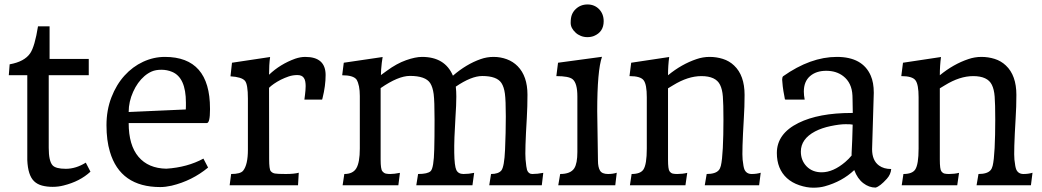

<svg xmlns="http://www.w3.org/2000/svg" viewBox="-20 -852 4790 883"><path d="M374.5 -104 396 -62.5Q347.7 -17.6 272.5 1Q248.5 7.3 222.2 7.3Q195.8 7.3 173.6 1.5Q151.4 -4.4 136.7 -18.6Q108.4 -45.9 105.5 -115.7V-506.3H20.5L24.4 -556.2Q92.8 -568.4 119.1 -607.4Q140.1 -638.7 154.8 -731H208V-581.1H388.2V-506.3H204.1V-172.4Q204.1 -111.3 221.7 -91.8Q236.3 -75.7 282.7 -75.7Q329.1 -75.7 374.5 -104Z M745.1 -76.2Q841.8 -82.5 915.5 -122.6L937 -81.5Q863.3 -20.5 769 2Q740.7 8.3 717.3 8.3Q533.2 8.3 485.4 -154.3Q469.7 -206.5 469.7 -276.1Q469.7 -345.7 492.4 -404.3Q515.1 -462.9 552.5 -504.2Q589.8 -545.4 638.2 -567.9Q686.5 -590.3 738.3 -590.3Q945.8 -590.3 945.8 -353V-348.1Q945.8 -286.1 931.2 -286.1H571.8Q571.8 -184.1 616.9 -130.9Q662.1 -77.6 745.1 -76.2ZM834.5 -348.6Q835 -358.9 835 -364.3V-380.4Q835 -495.1 771.5 -521.5Q748.5 -531.2 722.4 -531.2Q696.3 -531.2 678.2 -523.4Q660.2 -515.6 644.3 -502Q628.4 -488.3 615.2 -470Q602.1 -451.7 592.3 -429.7Q571.8 -384.3 571.8 -336.9Z M1354 -57.6 1350.6 0H1036.1L1043 -51.8Q1085.9 -51.8 1098.1 -66.9Q1120.1 -94.2 1120.1 -163.6V-398.9Q1120.1 -464.8 1106.4 -480.5Q1091.3 -498 1040 -501L1046.9 -563.5L1222.2 -589.8Q1217.3 -554.2 1217.3 -508.3Q1268.6 -557.1 1337.4 -582Q1361.8 -590.3 1383.8 -590.3Q1477.5 -590.3 1477.5 -506.8Q1477.5 -457.5 1463.4 -400.9Q1462.4 -397 1461.9 -395.8Q1461.4 -394.5 1461.4 -394H1379.9L1382.8 -417L1384.8 -436.5Q1385.7 -445.8 1385.7 -456.1Q1385.7 -466.3 1384 -476.6Q1382.3 -486.8 1377.4 -493.7Q1368.7 -506.8 1347.7 -506.8Q1326.7 -506.8 1307.9 -500.5Q1289.1 -494.1 1271.5 -485.4Q1235.8 -466.8 1216.3 -447.3L1217.3 -447.8L1217.8 -120.1Q1217.8 -73.7 1225.1 -64.9Q1232.4 -56.2 1244.4 -54Q1256.3 -51.8 1294.4 -51.8Q1332.5 -51.8 1354 -57.6Z M1865.2 -502.9Q1811.5 -502.9 1730.5 -446.8V-117.7Q1730.5 -74.2 1738.3 -64.7Q1746.1 -55.2 1755.1 -53.5Q1764.2 -51.8 1774.9 -51.8Q1792.5 -51.8 1819.3 -57.1L1812 0H1555.7L1563.5 -51.8Q1603 -51.8 1618.7 -78.1Q1634.8 -105 1634.8 -168.9V-410.6Q1634.8 -460.9 1619.6 -486.3Q1604.5 -505.9 1553.7 -505.9L1561 -563.5L1739.7 -589.8L1735.8 -563Q1731.9 -530.3 1731.9 -506.8L1758.8 -526.4Q1804.7 -560.1 1847.7 -575.2Q1890.6 -590.3 1920.9 -590.3Q2026.4 -590.3 2063 -503.9Q2124.5 -557.1 2190.4 -580.1Q2218.8 -590.3 2250.2 -590.3Q2281.7 -590.3 2310.8 -579.6Q2339.8 -568.8 2360.8 -547.4Q2405.8 -501.5 2405.8 -416.5Q2405.8 -362.8 2402.8 -310.1Q2393.6 -157.2 2397 -119.1Q2400.4 -81.1 2403.8 -70.3Q2410.6 -51.8 2427.7 -51.8Q2451.7 -51.8 2478.5 -57.1L2471.7 0H2230L2238.3 -51.8Q2272 -51.8 2285.6 -67.9Q2299.3 -85 2302.7 -163.6Q2306.2 -242.2 2306.2 -316.4Q2306.2 -390.6 2302 -421.4Q2297.9 -452.1 2286.1 -470.2Q2265.1 -502.4 2197.8 -502.4Q2147.9 -502.4 2076.2 -453.6Q2078.6 -431.6 2078.6 -408.2Q2078.6 -370.1 2074.7 -313.5Q2061.5 -106.9 2078.6 -70.3Q2087.4 -51.8 2111.8 -51.8Q2136.2 -51.8 2160.6 -57.1L2152.8 0H1894.5L1902.8 -51.8Q1946.8 -51.8 1960.4 -64.9Q1975.1 -78.6 1977.1 -165.5Q1978.5 -214.4 1978.5 -301Q1978.5 -387.7 1974.4 -419.4Q1970.2 -451.2 1958.5 -469.7Q1937 -502.9 1865.2 -502.9Z M2711.4 -686.5Q2697.8 -681.2 2681.6 -681.2Q2665.5 -681.2 2651.4 -686.8Q2637.2 -692.4 2627 -702.1Q2604.5 -722.7 2604.5 -746.8Q2604.5 -771 2610.4 -785.2Q2616.2 -799.3 2627 -809.6Q2649.4 -831.5 2682.1 -831.5Q2713.9 -831.5 2735.4 -809.6Q2756.3 -787.6 2756.3 -754.4Q2756.3 -705.1 2711.4 -686.5ZM2748.5 -590.8Q2726.6 -527.3 2726.6 -340.8L2730 -113.3Q2730 -83.5 2739.3 -67.6Q2748.5 -51.8 2776.4 -51.8Q2798.8 -51.8 2816.4 -57.6L2809.6 0H2547.4L2556.2 -51.8Q2604 -51.8 2621.1 -78.1Q2635.3 -100.6 2635.3 -152.8V-408.2Q2635.3 -469.2 2613.8 -487.3Q2596.7 -502 2538.6 -502L2546.4 -563.5Z M2884.8 -51.8Q2925.3 -51.8 2939 -72.3Q2954.6 -95.7 2954.6 -168.9V-404.8Q2954.6 -463.4 2940.4 -482.4Q2926.3 -502 2875 -502L2882.8 -563.5L3057.6 -589.8Q3052.2 -550.3 3052.2 -505.9Q3114.7 -557.1 3183.1 -580.1Q3212.4 -590.3 3243.7 -590.3Q3274.9 -590.3 3304.4 -581.1Q3334 -571.8 3356 -550.8Q3404.3 -505.4 3404.3 -415.5Q3404.3 -360.8 3400.9 -308.6Q3391.6 -151.9 3395.3 -117.7Q3398.9 -83.5 3403.8 -72.3Q3413.1 -51.8 3437 -51.8Q3460 -51.8 3478.5 -57.6L3471.2 0H3221.2L3230 -51.8Q3270.5 -51.8 3285.6 -69.3Q3292 -76.7 3295.2 -89.6Q3298.3 -102.5 3300.5 -122.6Q3302.7 -142.6 3304.2 -170.9Q3307.1 -228.5 3307.1 -301.5Q3307.1 -374.5 3304.4 -408Q3301.8 -441.4 3291.5 -461.9Q3272 -502 3205.6 -502Q3144 -502 3075.7 -460L3052.2 -445.8V-117.7Q3052.2 -73.7 3059.1 -64.5Q3065.9 -55.2 3074.7 -53.5Q3083.5 -51.8 3094.2 -51.8Q3119.1 -51.8 3140.6 -57.1L3132.3 0H2877Z M3998.5 -425.3 3990.7 -166Q3990.7 -113.8 4022.5 -90.8Q4044.4 -74.7 4078.6 -74.7Q4076.7 -49.8 4058.6 -29.8Q4026.9 5.4 4006.8 10.7Q3976.6 10.7 3950 -9.8Q3923.3 -30.3 3908.7 -69.8Q3853 -17.1 3772.5 4.9Q3750 11.2 3720 11.2Q3689.9 11.2 3656 -0.2Q3622.1 -11.7 3599.1 -32.7Q3552.7 -75.2 3552.7 -148.4Q3552.7 -237.3 3652.3 -286.6Q3745.1 -332.5 3896.5 -332.5H3901.9Q3901.9 -363.3 3900.9 -392.6L3900.4 -412.1Q3897.9 -471.2 3857.9 -502Q3826.2 -526.4 3779.8 -526.4Q3733.4 -526.4 3705.1 -501.7Q3676.8 -477.1 3676.8 -430.7Q3676.8 -413.6 3680.7 -394H3593.3L3589.8 -395Q3588.4 -402.8 3586.9 -411.6Q3582.5 -432.6 3579.8 -455.3Q3577.1 -478 3577.1 -485.4Q3577.1 -496.1 3581.1 -501Q3707.5 -590.3 3828.6 -590.3Q3946.8 -590.3 3984.4 -504.4Q3998.5 -472.7 3998.5 -425.3ZM3896.5 -147Q3899.9 -208.5 3901.4 -278.8Q3896 -280.8 3868.9 -280.8Q3841.8 -280.8 3800.5 -272.2Q3759.3 -263.7 3728.5 -247.6Q3663.1 -212.9 3663.1 -154.8Q3663.1 -114.3 3689.5 -86.9Q3716.3 -59.6 3758.8 -59.6Q3811.5 -59.6 3867.2 -106.9Q3883.8 -121.1 3896.5 -136.7Z M4134.8 -51.8Q4175.3 -51.8 4189 -72.3Q4204.6 -95.7 4204.6 -168.9V-404.8Q4204.6 -463.4 4190.4 -482.4Q4176.3 -502 4125 -502L4132.8 -563.5L4307.6 -589.8Q4302.2 -550.3 4302.2 -505.9Q4364.7 -557.1 4433.1 -580.1Q4462.4 -590.3 4493.7 -590.3Q4524.9 -590.3 4554.4 -581.1Q4584 -571.8 4606 -550.8Q4654.3 -505.4 4654.3 -415.5Q4654.3 -360.8 4650.9 -308.6Q4641.6 -151.9 4645.3 -117.7Q4648.9 -83.5 4653.8 -72.3Q4663.1 -51.8 4687 -51.8Q4710 -51.8 4728.5 -57.6L4721.2 0H4471.2L4480 -51.8Q4520.5 -51.8 4535.6 -69.3Q4542 -76.7 4545.2 -89.6Q4548.3 -102.5 4550.5 -122.6Q4552.7 -142.6 4554.2 -170.9Q4557.1 -228.5 4557.1 -301.5Q4557.1 -374.5 4554.4 -408Q4551.8 -441.4 4541.5 -461.9Q4522 -502 4455.6 -502Q4394 -502 4325.7 -460L4302.2 -445.8V-117.7Q4302.2 -73.7 4309.1 -64.5Q4315.9 -55.2 4324.7 -53.5Q4333.5 -51.8 4344.2 -51.8Q4369.1 -51.8 4390.6 -57.1L4382.3 0H4127Z"/></svg>

Font: HeadlandOne
Style: Regular
Weight: 400
Designer: Gary Lonergan
Foundry: Sorkin Type Co.
Version: Version 1.002